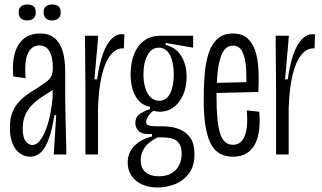

<svg xmlns="http://www.w3.org/2000/svg" viewBox="-20 -687 1431 854"><path d="M115 10Q90 10 69 -4.5Q48 -19 36 -48Q24 -77 24 -119Q24 -154 32.5 -179.5Q41 -205 56.5 -224.5Q72 -244 93 -260.5Q114 -277 141 -292Q170 -311 186 -323Q202 -335 208.5 -349Q215 -363 215 -386Q215 -435 199.5 -460Q184 -485 155 -485Q131 -485 115.5 -467.5Q100 -450 95 -418Q90 -386 94 -339L39 -347Q35 -393 41 -428.5Q47 -464 62.5 -488.5Q78 -513 102 -525.5Q126 -538 159 -538Q197 -538 221.5 -518.5Q246 -499 258 -461.5Q270 -424 270 -368V-241Q271 -204 271.5 -163Q272 -122 273.5 -80.5Q275 -39 275 0H219Q222 -43 224.5 -87.5Q227 -132 230 -175H222Q212 -111 197 -69.5Q182 -28 161.5 -9Q141 10 115 10ZM124 -42Q142 -42 157 -61Q172 -80 184 -111Q196 -142 203.5 -179Q211 -216 214 -252V-304L246 -324Q239 -308 224.5 -295.5Q210 -283 191 -271.5Q172 -260 153 -246.5Q134 -233 118 -215.5Q102 -198 91.5 -173.5Q81 -149 81 -115Q81 -76 94 -59Q107 -42 124 -42ZM211 -596Q195 -596 184.5 -605Q174 -614 174 -632Q174 -651 184.5 -659Q195 -667 211 -667Q230 -667 240 -659Q250 -651 250 -631Q250 -614 239.5 -605Q229 -596 211 -596ZM101 -596Q84 -596 73.5 -605Q63 -614 63 -632Q63 -650 73.5 -658.5Q84 -667 101 -667Q119 -667 129 -659Q139 -651 139 -632Q139 -614 129 -605Q119 -596 101 -596Z M360 0V-273L358 -528H417L400 -334H412Q421 -401 437 -445.5Q453 -490 474.5 -512.5Q496 -535 522 -535Q525 -535 528 -535Q531 -535 533 -534L531 -471Q529 -472 528 -472Q527 -472 526 -472Q495 -472 471 -441.5Q447 -411 433 -352Q419 -293 416 -207V0Z M681 147Q641 147 611 133Q581 119 564.5 94Q548 69 548 36Q548 -8 577.5 -38Q607 -68 656 -80V-91Q617 -88 599.5 -102Q582 -116 582 -140Q582 -164 598.5 -177.5Q615 -191 647 -202V-212Q605 -220 583 -259Q561 -298 561 -356Q561 -408 576.5 -446.5Q592 -485 621.5 -506.5Q651 -528 693 -528H839V-475L717 -496V-487Q761 -477 785.5 -439Q810 -401 810 -345Q810 -301 795 -266Q780 -231 753 -210.5Q726 -190 689 -190Q684 -190 676 -191.5Q668 -193 662 -194Q645 -181 637.5 -167.5Q630 -154 630 -144Q630 -135 637 -131Q644 -127 657 -126Q670 -125 687 -125H711Q719 -125 739.5 -122.5Q760 -120 785 -109Q810 -98 827.5 -72.5Q845 -47 845 -1Q845 52 820.5 84.5Q796 117 758.5 132Q721 147 681 147ZM686 97Q719 97 741.5 84.5Q764 72 776 49.5Q788 27 788 -3Q788 -31 778.5 -46Q769 -61 755.5 -67Q742 -73 726.5 -74.5Q711 -76 698 -76H680Q639 -54 622.5 -29.5Q606 -5 606 25Q606 53 617.5 68.5Q629 84 647 90.5Q665 97 686 97ZM688 -239Q720 -239 736.5 -271Q753 -303 753 -355Q753 -409 736 -442Q719 -475 686 -475Q654 -475 636 -441.5Q618 -408 618 -357Q618 -322 626.5 -295Q635 -268 650.5 -253.5Q666 -239 688 -239Z M1017 10Q979 10 953.5 -6.5Q928 -23 913.5 -56Q899 -89 892.5 -136Q886 -183 886 -245Q886 -305 890.5 -358Q895 -411 908.5 -451.5Q922 -492 948 -515Q974 -538 1016 -538Q1056 -538 1080 -517Q1104 -496 1115.5 -460.5Q1127 -425 1129.5 -378Q1132 -331 1129 -278L925 -273V-318L1096 -322L1074 -287Q1078 -347 1074 -391Q1070 -435 1056.5 -459.5Q1043 -484 1016 -484Q987 -484 971 -454.5Q955 -425 949 -374Q943 -323 943 -258Q943 -144 959 -93.5Q975 -43 1016 -43Q1034 -43 1047 -52.5Q1060 -62 1068 -81Q1076 -100 1078.5 -129Q1081 -158 1078 -196L1133 -190Q1137 -146 1132.5 -109Q1128 -72 1114 -45.5Q1100 -19 1076 -4.5Q1052 10 1017 10Z M1208 0V-273L1206 -528H1265L1248 -334H1260Q1269 -401 1285 -445.5Q1301 -490 1322.5 -512.5Q1344 -535 1370 -535Q1373 -535 1376 -535Q1379 -535 1381 -534L1379 -471Q1377 -472 1376 -472Q1375 -472 1374 -472Q1343 -472 1319 -441.5Q1295 -411 1281 -352Q1267 -293 1264 -207V0Z"/></svg>

Font: Bricolage Grotesque 72pt Condensed ExtraLight
Style: Regular
Weight: 250
Width: 3
Designer: Mathieu Triay
Foundry: Atelier Triay
Version: Version 1.001;gftools[0.9.33.dev8+g029e19f]